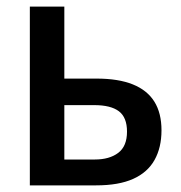

<svg xmlns="http://www.w3.org/2000/svg" viewBox="-20 -559 546 579"><path d="M271 -322Q337 -322 380.5 -304.5Q424 -287 445.5 -252.5Q467 -218 467 -166Q467 -114 446 -76.5Q425 -39 381.5 -19.5Q338 0 270 0H70V-539H174V-322ZM363 -162Q363 -205 338.5 -223.5Q314 -242 264 -242H174V-78H266Q310 -78 336.5 -98Q363 -118 363 -162Z"/></svg>

Font: Noto Sans Display SemiCondensed Medium
Style: Regular
Weight: 500
Width: 4
Designer: Monotype Design Team
Foundry: Monotype Imaging Inc.
Version: Version 2.003